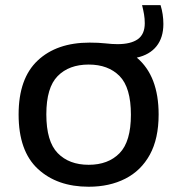

<svg xmlns="http://www.w3.org/2000/svg" viewBox="-20 -718 690 748"><path d="M325.5 9.5Q202.5 9.5 127.5 -60Q52.5 -129.5 52.5 -272Q52.5 -412.5 126.8 -482.2Q201 -552 329 -552Q364.5 -552 390.8 -549Q417 -546 438 -546Q489.5 -546 516.8 -565.2Q544 -584.5 544 -627.5Q544 -645.5 541.2 -661.8Q538.5 -678 533.5 -698H605.5Q616.5 -662.5 616.5 -624.5Q616.5 -571.5 589.8 -538Q563 -504.5 513 -493.5Q598 -422 598 -272Q598 -178 563.8 -115.5Q529.5 -53 468 -21.8Q406.5 9.5 325.5 9.5ZM325.5 -76Q401.5 -76 445.8 -121.2Q490 -166.5 490 -271Q490 -377 445.8 -421.8Q401.5 -466.5 325.5 -466.5Q249 -466.5 204.8 -421.8Q160.5 -377 160.5 -272.5Q160.5 -167 204.8 -121.5Q249 -76 325.5 -76Z"/></svg>

Font: Encode Sans Expanded Medium
Style: Regular
Weight: 500
Width: 7
Designer: Multiple Designers
Foundry: Impallari Type
Version: Version 3.000; ttfautohint (v1.8.3) -l 8 -r 50 -G 200 -x 14 